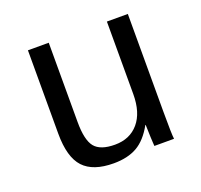

<svg xmlns="http://www.w3.org/2000/svg" viewBox="-100 -640 799 762"><g transform="rotate(-20 300.0 -259.0)"><path d="M178.2 -528.3V-193.4Q178.2 -117.2 202.1 -87.6Q226.1 -58.1 287.6 -58.1Q350.6 -58.1 387.2 -101.1Q423.8 -144 423.8 -222.2V-528.3H512.2V-112.8Q512.2 -20.5 515.1 0H432.1Q431.6 -2.4 431.2 -13.2Q430.7 -23.9 429.9 -37.8Q429.2 -51.8 428.2 -90.3H426.8Q396.5 -35.6 356.7 -12.9Q316.9 9.8 257.8 9.8Q170.9 9.8 130.6 -33.4Q90.3 -76.7 90.3 -176.3V-528.3Z"/></g></svg>

Font: Cousine
Style: Regular
Weight: 400
Monospace: yes
Designer: Steve Matteson
Foundry: Ascender Corporation
Version: Version 1.20